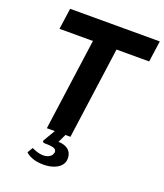

<svg xmlns="http://www.w3.org/2000/svg" viewBox="-166 -832 987 1155"><g transform="rotate(20 327.5 -255.0)"><path d="M81 -723 62 -588H276L195 0H246L201 76C198 84 204 90 215 90C274 90 292 99 289 122C285 145 262 161 229 161C202 161 178 151 156 141L135 176C164 203 205 213 252 213C313 213 368 187 375 140C381 100 361 55 289 53L314 0H346L427 -588H636L655 -723Z"/></g></svg>

Font: United Sans
Style: Bold Italic
Weight: 700
Italic angle: -8°
Designer: Pablo Impallari, Rodrigo Fuenzalida (Modified by Dan O. Williams)
Version: Version 1.000;PS 001.000;hotconv 1.0.88;makeotf.lib2.5.64775